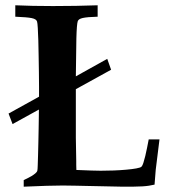

<svg xmlns="http://www.w3.org/2000/svg" viewBox="-20 -703 651 723"><path d="M127 -338.9Q127 -352.1 127 -376.5Q127 -400.9 126.5 -430.7Q126 -460.4 125.5 -492.2Q125 -523.9 124.3 -551Q123.5 -578.1 122.3 -597.4Q121.1 -616.7 119.6 -621.6Q118.2 -626.5 113.5 -629.6Q108.9 -632.8 99.6 -634.8Q90.3 -636.7 75.4 -637.9Q60.5 -639.2 37.6 -640.1V-683.1Q100.1 -680.2 179.2 -680.2Q268.1 -680.2 347.7 -683.1V-640.1Q327.6 -639.6 314 -638.4Q300.3 -637.2 291.7 -635.3Q283.2 -633.3 278.8 -630.4Q274.4 -627.4 272.9 -623.5Q269 -612.3 267.6 -558.6L265.6 -415.5L383.8 -481.4L398.4 -440.4L265.6 -367.2V-184.6L267.1 -96.7Q267.1 -90.3 267.1 -82Q267.1 -73.7 267.6 -63Q335 -60.1 359.4 -60.1Q382.3 -60.1 407.7 -61Q433.1 -62 455.1 -64Q477.1 -65.9 493.2 -68.8Q509.3 -71.8 512.7 -75.2Q516.6 -79.1 520 -90.1Q523.4 -101.1 527.1 -115.7Q530.8 -130.4 533.9 -147Q537.1 -163.6 540 -178.2H580.6Q579.1 -162.6 578.6 -162.1L566.4 -63.5Q563 -17.6 562 -7.8Q551.8 -5.4 540.8 -3.7Q529.8 -2 515.9 -1.2Q502 -0.5 483.9 -0.2Q465.8 0 441.9 0Q437.5 0 408.7 -0.7Q379.9 -1.5 326.7 -2.4Q319.3 -2.4 302.2 -2.9Q285.2 -3.4 266.6 -3.7Q248 -3.9 232.9 -4.2Q217.8 -4.4 214.8 -4.4Q167 -4.4 69.3 0V-24.9Q74.2 -27.3 82.5 -31.2Q90.8 -35.2 98.9 -40Q106.9 -44.9 113.3 -50.3Q119.6 -55.7 120.6 -60.5Q121.6 -64.5 122.1 -80.6Q122.6 -96.7 123.3 -119.4Q124 -142.1 124.5 -168.2Q125 -194.3 125.5 -218.8Q126 -243.2 126.2 -262.5Q126.5 -281.7 126.5 -290.5L27.3 -235.8L12.2 -275.4Z"/></svg>

Font: XB Kayhan
Style: Bold
Weight: 700
Designer: Behnam
Foundry: Irmug
Version: Version 7.300 2009